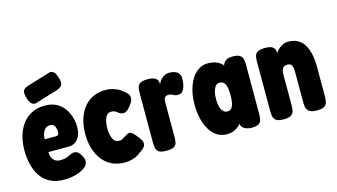

<svg xmlns="http://www.w3.org/2000/svg" viewBox="-83 -994 2278 1298"><g transform="rotate(-15 1056.5 -344.5)"><path d="M232 19Q169 19 128 -4Q87 -27 63.5 -65Q40 -103 30 -149Q20 -195 20 -241Q20 -316 44.5 -374Q69 -432 116.5 -465.5Q164 -499 231 -499Q280 -499 313 -480.5Q346 -462 366.5 -432.5Q387 -403 396.5 -369Q406 -335 406 -304Q406 -250 381 -219.5Q356 -189 314 -189H174Q174 -167 181.5 -150Q189 -133 203.5 -124Q218 -115 237 -115Q254 -115 267 -117.5Q280 -120 289.5 -124Q299 -128 308 -132.5Q317 -137 325 -139.5Q333 -142 341 -142Q356 -142 368 -132.5Q380 -123 390 -103Q397 -92 399 -83Q401 -74 401 -64Q401 -41 376.5 -22Q352 -3 313 8Q274 19 232 19ZM172 -279H245Q260 -279 266 -283.5Q272 -288 272 -303Q272 -320 268 -333.5Q264 -347 254.5 -354.5Q245 -362 230 -362Q212 -362 198.5 -350.5Q185 -339 178.5 -320Q172 -301 172 -279ZM175 -529Q158 -528 146 -540Q134 -552 126 -579Q115 -614 121.5 -631.5Q128 -649 159 -658L323 -708Q340 -709 351.5 -697Q363 -685 371 -658Q383 -624 375 -606.5Q367 -589 338 -579Z M655 13Q607 13 568.5 -5Q530 -23 502.5 -57Q475 -91 460.5 -137.5Q446 -184 446 -242Q446 -299 460.5 -345.5Q475 -392 502 -425.5Q529 -459 567 -477Q605 -495 653 -495Q679 -495 702 -488.5Q725 -482 742.5 -473Q760 -464 766 -456Q782 -446 795.5 -431.5Q809 -417 808 -396Q807 -385 801.5 -374Q796 -363 786 -350Q756 -308 726 -312Q713 -315 705 -320.5Q697 -326 690.5 -331Q684 -336 676 -339.5Q668 -343 653 -343Q635 -343 623.5 -330Q612 -317 606 -294.5Q600 -272 600 -241Q600 -211 606 -188.5Q612 -166 623 -153Q634 -140 651 -139Q658 -139 664 -139.5Q670 -140 675.5 -142.5Q681 -145 686 -149Q696 -153 706 -160Q716 -167 727 -171Q741 -177 756 -164Q771 -151 789 -128Q806 -107 811 -90Q816 -73 806 -57.5Q796 -42 766 -24Q758 -15 741 -6.5Q724 2 701.5 7.5Q679 13 655 13Z M947 9Q911 9 895.5 -1.5Q880 -12 876.5 -30Q873 -48 873 -67V-416Q873 -436 876.5 -453Q880 -470 896 -480.5Q912 -491 948 -491Q984 -491 999.5 -481.5Q1015 -472 1018.5 -459.5Q1022 -447 1022 -438L1016 -424Q1021 -437 1028 -449.5Q1035 -462 1046.5 -473Q1058 -484 1071.5 -490Q1085 -496 1102 -496Q1110 -496 1120.5 -494.5Q1131 -493 1141 -489.5Q1151 -486 1159 -479Q1167 -472 1172 -461.5Q1177 -451 1177 -435Q1177 -394 1163.5 -365Q1150 -336 1121 -336Q1110 -336 1103 -338Q1096 -340 1089.5 -344Q1083 -348 1074.5 -350.5Q1066 -353 1055 -353Q1045 -353 1038.5 -349Q1032 -345 1029 -339.5Q1026 -334 1025 -325.5Q1024 -317 1024 -309V-65Q1024 -46 1020.5 -28.5Q1017 -11 1001 -1Q985 9 947 9Z M1542 8Q1514 8 1492.5 -6Q1471 -20 1471 -41L1475 -46Q1469 -35 1455 -22.5Q1441 -10 1420.5 -1.5Q1400 7 1371 7Q1333 7 1303 -12.5Q1273 -32 1252.5 -66.5Q1232 -101 1221.5 -146.5Q1211 -192 1211 -243Q1211 -294 1222 -338.5Q1233 -383 1253.5 -417Q1274 -451 1303.5 -470.5Q1333 -490 1371 -490Q1396 -490 1417 -483.5Q1438 -477 1453.5 -466Q1469 -455 1475 -442L1472 -444Q1478 -467 1494.5 -479Q1511 -491 1542 -491Q1579 -491 1594.5 -480Q1610 -469 1613.5 -451.5Q1617 -434 1617 -414V-68Q1617 -48 1613.5 -30.5Q1610 -13 1594.5 -2.5Q1579 8 1542 8ZM1414 -141Q1434 -141 1444.5 -154.5Q1455 -168 1459 -190.5Q1463 -213 1463 -242Q1463 -271 1459 -293.5Q1455 -316 1444 -329.5Q1433 -343 1412 -343Q1395 -343 1384 -329.5Q1373 -316 1367 -293.5Q1361 -271 1361 -241Q1361 -212 1367 -189.5Q1373 -167 1385 -154Q1397 -141 1414 -141Z M1768 9Q1732 9 1716.5 -2Q1701 -13 1697.5 -30.5Q1694 -48 1694 -67V-419Q1694 -437 1698 -453.5Q1702 -470 1717.5 -480Q1733 -490 1769 -490Q1802 -490 1817 -482Q1832 -474 1836.5 -462Q1841 -450 1841 -439Q1841 -428 1843 -425L1834 -409Q1835 -424 1844 -438.5Q1853 -453 1866.5 -464.5Q1880 -476 1896.5 -483.5Q1913 -491 1930 -491Q1968 -491 1996 -476.5Q2024 -462 2041.5 -434Q2059 -406 2068 -367Q2077 -328 2077 -277V-66Q2077 -47 2073 -29.5Q2069 -12 2053.5 -1.5Q2038 9 2001 9Q1965 9 1949 -2Q1933 -13 1929 -30.5Q1925 -48 1925 -67V-278Q1925 -300 1921.5 -314.5Q1918 -329 1910 -335.5Q1902 -342 1886 -342Q1871 -342 1862 -335.5Q1853 -329 1848.5 -316.5Q1844 -304 1844 -287V-66Q1844 -47 1840 -29.5Q1836 -12 1820.5 -1.5Q1805 9 1768 9Z"/></g></svg>

Font: Fredoka Condensed SemiBold
Style: Regular
Weight: 600
Width: 3
Designer: Ben Nathan
Foundry: Milena B. Brandão, Ben Nathan
Version: Version 2.001